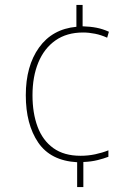

<svg xmlns="http://www.w3.org/2000/svg" viewBox="-20 -744 552 774"><path d="M313 -638Q345 -637 370 -632Q395 -627 419 -616L412 -592Q388 -603 363 -608Q338 -613 315 -613Q249 -613 203.5 -581Q158 -549 134.5 -492Q111 -435 111 -360Q111 -288 131.5 -233Q152 -178 195 -147Q238 -116 305 -116Q335 -116 363.5 -122Q392 -128 417 -138V-112Q399 -105 373 -98.5Q347 -92 316 -91V10H291V-90Q184 -96 134 -169.5Q84 -243 84 -360Q84 -478 137.5 -552.5Q191 -627 288 -636V-724H313Z"/></svg>

Font: Noto Sans SemiCondensed Thin
Style: Regular
Weight: 100
Width: 4
Designer: Monotype Design Team
Foundry: Monotype Imaging Inc.
Version: Version 2.013; ttfautohint (v1.8.4.7-5d5b)